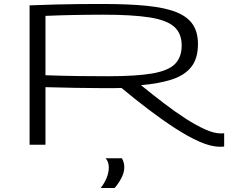

<svg xmlns="http://www.w3.org/2000/svg" viewBox="-20 -729 1180 967"><path d="M1088 10Q1042 10 984.5 -15.5Q927 -41 861.5 -83.5Q796 -126 727 -178.5Q658 -231 592 -286Q572 -285 548.5 -285Q525 -285 505 -285Q437 -285 362.5 -286.5Q288 -288 209 -290V0H129V-702Q205 -705 265 -706.5Q325 -708 379.5 -708.5Q434 -709 495 -709Q629 -709 721.5 -699.5Q814 -690 870 -667Q926 -644 951.5 -605Q977 -566 977 -507Q977 -434 943 -391.5Q909 -349 845 -328.5Q781 -308 690 -300Q748 -253 805.5 -209Q863 -165 916 -131Q969 -97 1014 -77Q1059 -57 1092 -57Q1095 -57 1100 -57Q1105 -57 1109 -58V9Q1104 10 1098 10Q1092 10 1088 10ZM522 -345Q666 -345 747 -359Q828 -373 861.5 -407Q895 -441 895 -500Q895 -561 857 -594.5Q819 -628 732.5 -641.5Q646 -655 499 -655Q453 -655 418.5 -654.5Q384 -654 353.5 -653.5Q323 -653 289 -652Q255 -651 209 -649V-350Q297 -347 373.5 -346Q450 -345 522 -345ZM487 218Q506 194 517 167Q528 140 528 115Q528 86 512 68H594Q606 89 606 113Q606 139 592 166.5Q578 194 557 218Z"/></svg>

Font: Georama ExtraExtended Light
Style: Regular
Weight: 300
Width: 8
Designer: Jean-Baptiste Levee
Foundry: Production Type
Version: Version 1.000